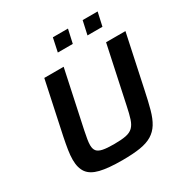

<svg xmlns="http://www.w3.org/2000/svg" viewBox="-198 -1043 1167 1211"><g transform="rotate(-30 385.0 -437.5)"><path d="M346 8Q245 8 186 -6.5Q127 -21 101.5 -56Q76 -91 76 -151Q76 -182 82 -220.5Q88 -259 98 -308L179 -688H320L232 -276Q225 -242 221 -218Q217 -194 217 -176Q217 -148 229.5 -133Q242 -118 271.5 -112Q301 -106 351 -106Q406 -106 438.5 -112.5Q471 -119 489.5 -137Q508 -155 519 -188.5Q530 -222 541 -276L629 -688H770L689 -308Q673 -231 658 -176.5Q643 -122 621 -86.5Q599 -51 564.5 -30Q530 -9 477.5 -0.5Q425 8 346 8ZM549 -784 571 -883H680L658 -784ZM333 -784 354 -883H464L442 -784Z"/></g></svg>

Font: Saira SemiExpanded SemiBold
Style: Italic
Weight: 600
Width: 6
Italic angle: -12°
Designer: Hector Gatti with collaboration of the Omnibus-Type team
Foundry: Omnibus-Type
Version: Version 1.101